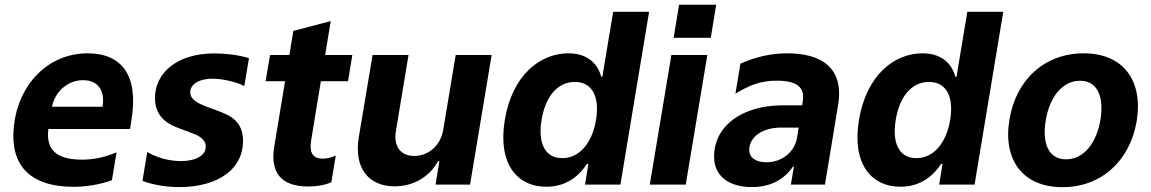

<svg xmlns="http://www.w3.org/2000/svg" viewBox="-20 -777 4842 808"><path d="M348.7 -552.6C176.5 -552.6 55 -414.1 38.4 -245.4C21 -85.9 101.2 9.2 291.2 9.2C338.1 9.2 397.7 0.7 451 -18.5L470.5 -136C425.4 -116.8 377.1 -105.1 325.6 -105.1C198.9 -105.1 175.1 -163 183.6 -234H527.3L533.7 -275.6C563.2 -460.9 491.5 -552.6 348.7 -552.6ZM411.6 -327.8H198.9C210.9 -389.6 263.1 -439.6 329.9 -439.6C395.2 -439.6 422.2 -392.8 411.6 -327.8Z M734 10.3C901.3 10.3 1002.8 -67.8 1002.8 -183.2C1002.8 -269.2 946 -291.9 897.4 -310.4L842 -331C815 -341.6 780.5 -357.6 780.5 -388.5C780.5 -418.3 811.1 -445.7 874.6 -445.7C923.7 -445.7 979 -429.7 1008.2 -415.1L1027.7 -532.3C980.5 -547.2 922.2 -552.2 882.1 -552.2C721.2 -552.2 632.1 -467 632.1 -364.7C632.1 -275.6 699.9 -250 735.1 -236.5L788.4 -216.6C808.9 -209.2 845.9 -194.2 845.9 -159.8C845.9 -123.6 805.8 -99.1 741.5 -99.1C688.2 -99.1 637.1 -115.1 599.8 -137.1L579.5 -16C624.6 1.4 680.4 10.3 734 10.3Z M1330.3 -435.4H1444.6L1462.7 -545.5H1348.4L1371.8 -688.2L1214.5 -647L1197.8 -545.5H1116.5L1097.7 -435.4H1179.7L1134.2 -160.9C1116.1 -50.8 1162.3 7.8 1277.3 7.8C1310 7.8 1345.5 2.8 1374.3 -9.9L1393.1 -122.5C1374.3 -113.6 1355.8 -109.4 1337.7 -109.4C1288.7 -109.4 1282.7 -144.9 1289.4 -186.1Z M1845.5 -232.2C1833.8 -159.1 1777.7 -120.7 1723.4 -120.7C1665.8 -120.7 1635.7 -160.9 1646 -225.1L1699.2 -545.5H1547.9L1489.7 -198.2C1469.1 -70.7 1530.5 7.1 1640.3 7.1C1722.3 7.1 1789.8 -35.2 1823.5 -99.1H1829.2L1812.9 0H1958.1L2049 -545.5H1897.7Z M2279.5 8.9C2367.2 8.9 2421.2 -41.9 2449.9 -87.4H2456.3L2441.8 0H2590.9L2711.6 -727.3H2560.4L2514.9 -453.8H2510.3C2497.9 -498.2 2463.1 -552.6 2371.8 -552.6C2251.8 -552.6 2135.3 -459.5 2104.4 -272C2074.2 -89.5 2154.5 8.9 2279.5 8.9ZM2345.9 -111.5C2271.3 -111.5 2243.3 -177.6 2259.2 -272.7C2274.5 -367.2 2323.9 -432.2 2398.8 -432.2C2472.3 -432.2 2504.3 -370 2488.3 -272.7C2472.3 -175.4 2418.7 -111.5 2345.9 -111.5Z M2837.7 -757.1 2815 -617.9H2971.2L2994 -757.1ZM2714.5 0H2865.8L2956.7 -545.5H2805.4Z M3144.2 10.3C3223 10.3 3280.2 -22 3316.8 -75.6H3321L3308.2 0H3451.7L3507.1 -335.9C3533.4 -497.2 3429.7 -552.6 3293 -552.6C3228.3 -552.6 3162.6 -539.1 3095.9 -508.9L3074.9 -382.8C3130.7 -416.2 3176.8 -437.5 3249.6 -437.5C3353.7 -437.5 3364 -393.8 3358.7 -353.3L3355.8 -333.8H3275.2C3102.3 -333.8 2985.1 -246.8 2985.1 -117.9C2985.1 -34.1 3049.7 10.3 3144.2 10.3ZM3205.3 -94.1C3161.9 -94.1 3132.8 -112.6 3133.2 -146.7C3132.8 -196.7 3183.2 -240.1 3267.4 -240.1H3340.9L3334.2 -197.1C3323.9 -136.7 3269.9 -94.1 3205.3 -94.1Z M3769.9 8.9C3857.6 8.9 3911.6 -41.9 3940.3 -87.4H3946.7L3932.2 0H4081.3L4202.1 -727.3H4050.8L4005.3 -453.8H4000.7C3988.3 -498.2 3953.5 -552.6 3862.2 -552.6C3742.2 -552.6 3625.7 -459.5 3594.8 -272C3564.6 -89.5 3644.9 8.9 3769.9 8.9ZM3836.3 -111.5C3761.7 -111.5 3733.7 -177.6 3749.6 -272.7C3764.9 -367.2 3814.3 -432.2 3889.2 -432.2C3962.7 -432.2 3994.7 -370 3978.7 -272.7C3962.7 -175.4 3909.1 -111.5 3836.3 -111.5Z M4451.3 10.7C4615.8 10.7 4736.2 -101.6 4763.8 -268.5C4791.2 -438.2 4706.7 -552.6 4540.5 -552.6C4375.4 -552.6 4255 -440.7 4228 -273.1C4199.9 -103.7 4284.4 10.7 4451.3 10.7ZM4466.3 -106.5C4391.7 -106.5 4365.1 -175.4 4380.7 -269.2C4396 -365.4 4448.5 -437.1 4525.6 -437.1C4599.8 -437.1 4626.1 -367.9 4611.2 -273.8C4595.2 -177.6 4542.6 -106.5 4466.3 -106.5Z"/></svg>

Font: TID UI
Style: Bold Italic
Weight: 700
Italic angle: -9.39999°
Designer: The TID Project Authors
Foundry: Bakken & Bæck
Version: Version 1.001;hotconv 1.0.109;makeotfexe 2.5.65596